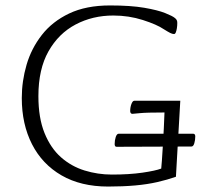

<svg xmlns="http://www.w3.org/2000/svg" viewBox="-20 -672 758 705"><path d="M377 13Q277 13 206 -28Q135 -69 97.5 -142.5Q60 -216 60 -312Q60 -374 77.5 -434Q95 -494 133.5 -543.5Q172 -593 234 -622.5Q296 -652 384 -652Q460 -652 509.5 -643.5Q559 -635 586.5 -624Q614 -613 622 -606Q626 -603 628.5 -599Q631 -595 631 -588Q631 -578 629.5 -568.5Q628 -559 625.5 -553Q623 -547 619 -547Q613 -547 605 -551Q597 -555 581 -565Q556 -582 504.5 -598.5Q453 -615 396 -615Q320 -615 257.5 -582Q195 -549 158 -483.5Q121 -418 121 -319Q121 -239 143.5 -183.5Q166 -128 204 -94.5Q242 -61 290.5 -46Q339 -31 391 -31Q455 -31 503 -38Q551 -45 572 -53Q573 -60 574.5 -83Q576 -106 578 -137Q580 -168 581.5 -200.5Q583 -233 584 -259Q517 -259 493.5 -256.5Q470 -254 466 -254Q462 -254 460 -257Q458 -260 458 -264Q458 -278 462.5 -290Q467 -302 473 -302H642Q640 -267 638 -232Q636 -197 634 -162.5Q632 -128 630 -93Q628 -58 626 -23Q595 -12 558 -3.5Q521 5 476 9Q431 13 377 13ZM408 -133Q404 -133 402.5 -136Q401 -139 401 -143Q401 -157 405 -169Q409 -181 416 -181H689Q693 -181 695 -178.5Q697 -176 697 -171Q697 -158 693.5 -146Q690 -134 683 -134Z"/></svg>

Font: Briem Hand Thin
Style: Regular
Weight: 100
Designer: Gunnlaugur SE Briem, Eben Sorkin
Foundry: Sorkin Type Co.
Version: Version 1.003